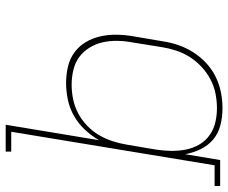

<svg xmlns="http://www.w3.org/2000/svg" viewBox="-100 -692 783 658"><g transform="rotate(-90 291.0 -363.5)"><path d="M249 8Q219 8 191 1Q163 -6 142 -23.5Q121 -41 108.5 -66.5Q96 -92 91 -120L71 0H-18V-19H53L168 -716H100V-735H192L139 -415Q154 -441 175 -463.5Q196 -486 222.5 -501Q249 -516 278 -522Q307 -528 335 -528Q364 -528 391.5 -521.5Q419 -515 440.5 -499Q462 -483 475.5 -460Q489 -437 495 -410Q501 -383 500.5 -354Q500 -325 495 -297L478 -197Q474 -170 465 -143.5Q456 -117 440.5 -92.5Q425 -68 403.5 -48Q382 -28 356.5 -15.5Q331 -3 303.5 2.5Q276 8 249 8ZM249 -11Q274 -11 299 -16Q324 -21 347 -33Q370 -45 390 -63.5Q410 -82 424 -104Q438 -126 446 -150.5Q454 -175 458 -200L474 -300Q479 -326 479.5 -352Q480 -378 474.5 -402.5Q469 -427 456 -448Q443 -469 424 -483Q405 -497 380 -503Q355 -509 329 -509Q305 -509 280 -504Q255 -499 232 -487Q209 -475 189.5 -456.5Q170 -438 157 -416Q144 -394 136 -369.5Q128 -345 124 -321L107 -221Q103 -195 102.5 -169.5Q102 -144 106.5 -119.5Q111 -95 123 -73.5Q135 -52 154.5 -37.5Q174 -23 198.5 -17Q223 -11 249 -11Z"/></g></svg>

Font: Iosevka Etoile Thin
Style: Italic
Weight: 100
Italic angle: -9°
Designer: Belleve Invis
Foundry: Belleve Invis
Version: Version 22.1.2; ttfautohint (v1.8.4)